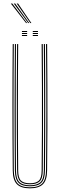

<svg xmlns="http://www.w3.org/2000/svg" viewBox="-20 -1046 334 1072"><path d="M147 5.5Q97.8 5.5 74.8 -17.1Q51.8 -39.8 51.2 -93.5Q50.2 -188.8 49.9 -278Q49.5 -367.2 49.5 -453.6Q49.5 -540 49.9 -626Q50.2 -712 51 -800H57Q56.2 -720.5 55.9 -627.8Q55.5 -535 55.5 -439.6Q55.5 -344.2 55.9 -255.5Q56.2 -166.8 57 -95.2Q57.8 -44.2 78.4 -22.2Q99 -0.2 147 -0.2Q195.2 -0.2 216 -22.2Q236.8 -44.2 237 -95.2Q237.8 -166 238.2 -251.2Q238.8 -336.5 238.8 -429.8Q238.8 -523 238.4 -617.4Q238 -711.8 237 -800H243.2Q244.2 -688.5 244.6 -574Q245 -459.5 244.8 -340Q244.5 -220.5 243 -93.5Q242.5 -39.5 219.4 -17Q196.2 5.5 147 5.5ZM147 -5.8Q103.2 -5.8 83.5 -25.5Q63.8 -45.2 63.2 -94.8Q62.5 -168.2 62 -254.1Q61.5 -340 61.5 -432.4Q61.5 -524.8 62 -618.2Q62.5 -711.8 63.2 -800H69.2Q68.5 -720 68.1 -627.8Q67.8 -535.5 67.8 -440.8Q67.8 -346 68.1 -257.1Q68.5 -168.2 69.2 -94.5Q69.8 -47.5 88.2 -29.5Q106.8 -11.5 147 -11.5Q187.5 -11.5 206 -29.4Q224.5 -47.2 224.8 -94.5Q225.5 -167.5 226 -253.4Q226.5 -339.2 226.5 -431.9Q226.5 -524.5 226 -618.1Q225.5 -711.8 224.8 -800H231Q231.8 -719.8 232.1 -627.5Q232.5 -535.2 232.5 -440.8Q232.5 -346.2 232.1 -257.4Q231.8 -168.5 231 -94.8Q230.8 -45.5 211 -25.6Q191.2 -5.8 147 -5.8ZM147 -17Q110 -17 93 -33.2Q76 -49.5 75.5 -94.2Q74.5 -189 74.1 -307.8Q73.8 -426.5 74 -553.6Q74.2 -680.8 75.5 -800H81.5Q80.8 -718.5 80.4 -628.4Q80 -538.2 80 -445.8Q80 -353.2 80.4 -263.8Q80.8 -174.2 81.5 -94Q82 -52.5 97.2 -37.6Q112.5 -22.8 147 -22.8Q181.8 -22.8 197 -37.6Q212.2 -52.5 212.5 -94Q213.8 -202.5 214.1 -320.5Q214.5 -438.5 214.1 -560Q213.8 -681.5 212.5 -800H218.8Q219.5 -720.5 219.9 -628Q220.2 -535.5 220.2 -440.1Q220.2 -344.8 219.9 -255.8Q219.5 -166.8 218.8 -94.2Q218.5 -49.2 201.2 -33.1Q184 -17 147 -17ZM163 -867.5V-873H192V-867.5ZM102.5 -845V-850.5H131.5V-845ZM102.5 -856.2V-861.8H131.5V-856.2ZM102.5 -867.5V-873H131.5V-867.5ZM163 -845V-850.5H192V-845ZM163 -856.2V-861.8H192V-856.2ZM125.5 -917.2 40.5 -1026.2H48.8L131.5 -917.2ZM137.2 -917.2 56.8 -1026.2H65L143.2 -917.2ZM149.2 -917.2 73 -1026.2H81L155.2 -917.2Z"/></svg>

Font: Big Shoulders Inline Display Thin ExtraLight
Style: Regular
Weight: 250
Version: Version 2.002